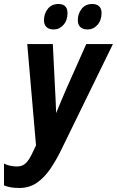

<svg xmlns="http://www.w3.org/2000/svg" viewBox="-46 -935 587 964"><path d="M50.8 8.8Q24.9 8.8 7.3 5.4Q-10.3 2 -25.9 -3.9V-113.8Q-12.2 -106 6.8 -102.5Q25.9 -99.1 38.1 -99.1Q54.7 -99.1 67.1 -104.7Q79.6 -110.4 90.1 -122.8Q100.6 -135.3 111.1 -155.5Q121.6 -175.8 134.8 -205.1L90.8 -713.9H219.2L231 -477.1Q231.9 -462.9 232.9 -441.4Q233.9 -419.9 234.6 -399.7Q235.4 -379.4 235.8 -367.2Q246.6 -393.1 259.3 -423.8Q272 -454.6 286.1 -486.8L387.2 -713.9H521L261.2 -182.1Q235.8 -129.9 206.1 -86.4Q176.3 -43 138.7 -17.1Q101.1 8.8 50.8 8.8ZM394 -787.1Q370.1 -787.1 357.4 -799.1Q344.7 -811 344.7 -834Q344.7 -865.7 363.8 -890.4Q382.8 -915 418 -915Q439.5 -915 451.7 -903.3Q463.9 -891.6 463.9 -870.1Q463.9 -833 443.4 -810.1Q422.9 -787.1 394 -787.1ZM224.1 -787.1Q200.2 -787.1 187.5 -799.1Q174.8 -811 174.8 -834Q174.8 -865.7 193.8 -890.4Q212.9 -915 248 -915Q262.2 -915 272.2 -909.9Q282.2 -904.8 287.6 -894.8Q293 -884.8 293 -870.1Q293 -833 272.7 -810.1Q252.4 -787.1 224.1 -787.1Z"/></svg>

Font: Open Sans Condensed
Style: Italic
Weight: 400
Width: 3
Italic angle: -12°
Designer: Monotype Design Team
Foundry: Monotype Imaging Inc.
Version: Version 3.000